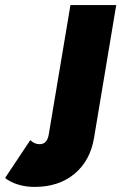

<svg xmlns="http://www.w3.org/2000/svg" viewBox="-162 -520 478 755"><path d="M-26 215Q-61 215 -91.5 205.5Q-122 196 -142 180L-43 31Q-27 47 -6 47Q24 47 30 7L115 -500H295L208 21Q193 112 131 163.5Q69 215 -26 215Z"/></svg>

Font: Figtree Light Black
Style: Italic
Weight: 900
Italic angle: -9.5°
Version: Version 2.000